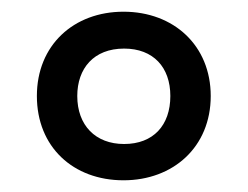

<svg xmlns="http://www.w3.org/2000/svg" viewBox="-20 -744 423 328"><path d="M191 -436C276 -436 340 -493 340 -580C340 -666 277 -724 191 -724C106 -724 43 -667 43 -580C43 -493 105 -436 191 -436ZM192 -498C143 -498 112 -530 112 -580C112 -627 140 -661 192 -661C242 -661 271 -629 271 -580C271 -530 242 -498 192 -498Z"/></svg>

Font: Noto Sans Thai Cond Med
Style: Regular
Weight: 500
Width: 3
Designer: Monotype Design Team
Foundry: Monotype Imaging Inc.
Version: Version 2.002